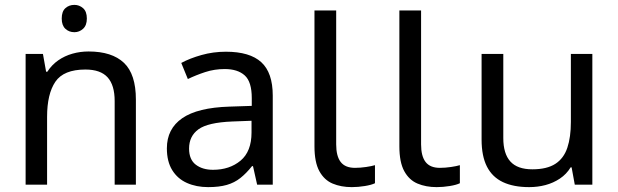

<svg xmlns="http://www.w3.org/2000/svg" viewBox="-20 -757 2533 787"><path d="M285 -737Q305 -737 320.5 -723.5Q336 -710 336 -681Q336 -653 320.5 -639Q305 -625 285 -625Q263 -625 248 -639Q233 -653 233 -681Q233 -710 248 -723.5Q263 -737 285 -737ZM343 -546Q439 -546 488 -499.5Q537 -453 537 -349V0H450V-343Q450 -408 421 -440Q392 -472 330 -472Q241 -472 207 -422Q173 -372 173 -278V0H85V-536H156L169 -463H174Q192 -491 218.5 -509.5Q245 -528 277 -537Q309 -546 343 -546Z M906 -545Q1004 -545 1051 -502Q1098 -459 1098 -365V0H1034L1017 -76H1013Q990 -47 965.5 -27.5Q941 -8 909.5 1Q878 10 833 10Q785 10 746.5 -7Q708 -24 686 -59.5Q664 -95 664 -149Q664 -229 727 -272.5Q790 -316 921 -320L1012 -323V-355Q1012 -422 983 -448Q954 -474 901 -474Q859 -474 821 -461.5Q783 -449 750 -433L723 -499Q758 -518 806 -531.5Q854 -545 906 -545ZM932 -259Q832 -255 793.5 -227Q755 -199 755 -148Q755 -103 782.5 -82Q810 -61 853 -61Q921 -61 966 -98.5Q1011 -136 1011 -214V-262Z M1422 10Q1378 10 1343.5 -4.5Q1309 -19 1289 -55.5Q1269 -92 1269 -157V-714H1358V-165Q1358 -117 1376.5 -93Q1395 -69 1435 -69Q1457 -69 1480.5 -72.5Q1504 -76 1517 -80V-6Q1503 1 1475.5 5.5Q1448 10 1422 10Z M1770 10Q1726 10 1691.5 -4.5Q1657 -19 1637 -55.5Q1617 -92 1617 -157V-714H1706V-165Q1706 -117 1724.5 -93Q1743 -69 1783 -69Q1805 -69 1828.5 -72.5Q1852 -76 1865 -80V-6Q1851 1 1823.5 5.5Q1796 10 1770 10Z M2408 -536V0H2336L2323 -71H2319Q2302 -43 2275 -25Q2248 -7 2216 1.5Q2184 10 2149 10Q2085 10 2041.5 -10.5Q1998 -31 1976 -74Q1954 -117 1954 -185V-536H2043V-191Q2043 -127 2072 -95Q2101 -63 2162 -63Q2222 -63 2256.5 -85.5Q2291 -108 2305.5 -151.5Q2320 -195 2320 -257V-536Z"/></svg>

Font: ukorean25
Style: Book
Weight: 400
Designer: Jelle Bosma - Monotype Design Team
Foundry: Monotype Imaging Inc.
Version: Version 2.003